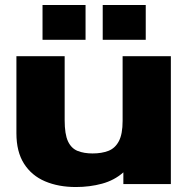

<svg xmlns="http://www.w3.org/2000/svg" viewBox="-20 -740 759 772"><path d="M285 12Q215 12 161 -11Q107 -34 76.5 -82Q46 -130 46 -204V-514H240V-257Q240 -200 253.5 -171.5Q267 -143 292.5 -133Q318 -123 352 -123Q389 -123 416 -133.5Q443 -144 458 -172.5Q473 -201 473 -254V-514H667V0H476V-47Q440 -15 390.5 -1.5Q341 12 285 12ZM393 -580V-720H566V-580ZM151 -580V-720H324V-580Z"/></svg>

Font: Special Gothic Expanded One
Style: Regular
Weight: 400
Designer: Alistair McCready
Foundry: Monolith
Version: Version 1.010; ttfautohint (v1.8.4.7-5d5b)